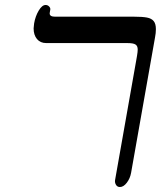

<svg xmlns="http://www.w3.org/2000/svg" viewBox="-20 -744 646 771"><path d="M442 -20.5 526.5 -498.5Q527.5 -503.5 530.2 -519.8Q533 -536 533 -545Q533 -559.5 524.2 -565.2Q515.5 -571 492 -571H166Q142 -571 128.5 -587.2Q115 -603.5 115 -630Q115 -636 117 -650Q122 -679 135.5 -701.5Q149 -724 163 -724Q171.5 -724 177.2 -718Q183 -712 182 -705.5L180 -694.5L179.5 -690Q179.5 -677 201 -677H518Q552 -677 570.2 -673.5Q588.5 -670 597.2 -659.2Q606 -648.5 606 -627Q606 -611.5 602.5 -593.5L506.5 -50.5Q502.5 -27.5 489.2 -10.2Q476 7 461.5 7Q451 7 445.8 -1.8Q440.5 -10.5 442 -20.5Z"/></svg>

Font: JuliaMono MediumItalic
Style: Regular
Weight: 500
Italic angle: -9°
Monospace: yes
Designer: cormullion
Foundry: corm
Version: Version 0.049; ttfautohint (v1.8.4)